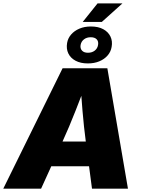

<svg xmlns="http://www.w3.org/2000/svg" viewBox="-47 -1140 855 1160"><path d="M-27.3 0 331.1 -727.5H601.6L726.1 0H508.8L471.7 -282.2Q459.5 -374 451.4 -470.9Q443.4 -567.9 437.5 -665H484.9Q447.3 -567.9 409.4 -470.9Q371.6 -374 329.6 -282.2L201.2 0ZM171.4 -135.3 196.3 -284.7H596.7L571.8 -135.3ZM452.6 -1007.3 542.5 -1119.6H692.9L567.9 -1007.3ZM483.4 -756.8Q439.5 -756.8 409.2 -773.2Q378.9 -789.6 365.7 -817.4Q352.5 -845.2 358.4 -880.4Q363.3 -909.2 382.8 -931.6Q402.3 -954.1 432.9 -967Q463.4 -980 502.4 -980Q546.9 -980 576.9 -963.6Q606.9 -947.3 620.4 -919.2Q633.8 -891.1 627.4 -856.4Q622.6 -827.1 603 -804.7Q583.5 -782.2 553 -769.5Q522.5 -756.8 483.4 -756.8ZM484.4 -821.3Q508.8 -821.3 525.4 -834.2Q542 -847.2 545.4 -868.2Q549.3 -889.6 537.4 -902.3Q525.4 -915 501 -915Q477.1 -915 460.4 -902.3Q443.8 -889.6 439.9 -868.2Q436.5 -847.2 448.5 -834.2Q460.4 -821.3 484.4 -821.3Z"/></svg>

Font: Inter 18pt Black
Style: Italic
Weight: 900
Italic angle: -9.3988°
Designer: Rasmus Andersson
Foundry: rsms
Version: Version 4.001;git-66647c0bb